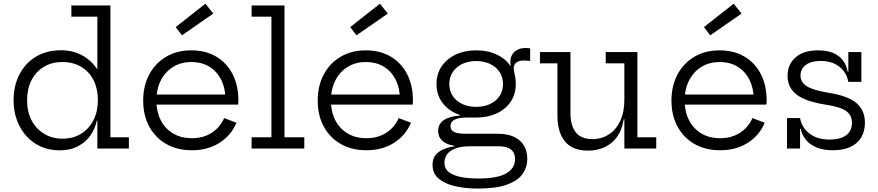

<svg xmlns="http://www.w3.org/2000/svg" viewBox="-20 -820 4850 1060"><path d="M517.5 0V-199L520.5 -238V-301.5L517.5 -371.5V-728H374V-790H589.5V-62H691.5V0ZM317 -542.5Q383 -542.5 435.2 -513.5Q487.5 -484.5 521.5 -430.8Q555.5 -377 566.5 -302L520.5 -267.5Q520.5 -329 496.8 -376.5Q473 -424 429 -450.8Q385 -477.5 324.5 -477.5Q265 -477.5 221 -450.5Q177 -423.5 153.2 -376Q129.5 -328.5 129.5 -266Q129.5 -204 154 -156.5Q178.5 -109 222.8 -81.8Q267 -54.5 324.5 -54.5Q384.5 -54.5 428.2 -81.8Q472 -109 496.2 -157Q520.5 -205 520.5 -267.5L531.5 -154H514.5Q505.5 -110 479.5 -72.8Q453.5 -35.5 411 -12.8Q368.5 10 309 10Q253.5 10 207 -10.2Q160.5 -30.5 126.5 -67.8Q92.5 -105 73.8 -155.5Q55 -206 55 -266Q55 -347 87.5 -409.5Q120 -472 178.8 -507.2Q237.5 -542.5 317 -542.5Z M1040 9.5Q957.5 9.5 897 -25.5Q836.5 -60.5 803.5 -122.2Q770.5 -184 770.5 -264.5Q770.5 -346 803.8 -408.5Q837 -471 896.8 -506.5Q956.5 -542 1036 -542Q1116 -542 1174.5 -507Q1233 -472 1264.5 -410Q1296 -348 1296 -267Q1296 -257.5 1295.8 -252Q1295.5 -246.5 1294.5 -242.5H1223.5Q1224 -248.5 1224.2 -255.8Q1224.5 -263 1224.5 -272.5Q1224.5 -332 1201.8 -378.2Q1179 -424.5 1137 -451Q1095 -477.5 1036 -477.5Q978.5 -477.5 935 -450.2Q891.5 -423 867.5 -375.2Q843.5 -327.5 843.5 -264.5Q843.5 -203.5 867.2 -156.8Q891 -110 935 -83.5Q979 -57 1039.5 -57Q1102.5 -57 1148.8 -86.8Q1195 -116.5 1217.5 -168L1285.5 -142.5Q1256 -72 1191.2 -31.2Q1126.5 9.5 1040 9.5ZM816 -242.5V-298H1273L1294 -242.5ZM1114 -799.5 1157.5 -745 984.5 -625 950 -670.5Z M1550.5 -62H1660V0H1369V-62H1478.5V-728H1369V-790H1550.5Z M2003.5 9.5Q1921 9.5 1860.5 -25.5Q1800 -60.5 1767 -122.2Q1734 -184 1734 -264.5Q1734 -346 1767.2 -408.5Q1800.5 -471 1860.2 -506.5Q1920 -542 1999.5 -542Q2079.5 -542 2138 -507Q2196.5 -472 2228 -410Q2259.5 -348 2259.5 -267Q2259.5 -257.5 2259.2 -252Q2259 -246.5 2258 -242.5H2187Q2187.5 -248.5 2187.8 -255.8Q2188 -263 2188 -272.5Q2188 -332 2165.2 -378.2Q2142.5 -424.5 2100.5 -451Q2058.5 -477.5 1999.5 -477.5Q1942 -477.5 1898.5 -450.2Q1855 -423 1831 -375.2Q1807 -327.5 1807 -264.5Q1807 -203.5 1830.8 -156.8Q1854.5 -110 1898.5 -83.5Q1942.5 -57 2003 -57Q2066 -57 2112.2 -86.8Q2158.5 -116.5 2181 -168L2249 -142.5Q2219.5 -72 2154.8 -31.2Q2090 9.5 2003.5 9.5ZM1779.5 -242.5V-298H2236.5L2257.5 -242.5ZM2077.5 -799.5 2121 -745 1948 -625 1913.5 -670.5Z M2618.5 221Q2548.5 221 2491.8 207.8Q2435 194.5 2401.5 166Q2368 137.5 2368 90.5Q2368 43.5 2401.8 19.2Q2435.5 -5 2489 -12.5V-21L2578 -12.5Q2522.5 -12.5 2491 0.8Q2459.5 14 2446.5 34.8Q2433.5 55.5 2433.5 77.5Q2433.5 111.5 2458.5 130.5Q2483.5 149.5 2525.8 157.5Q2568 165.5 2620.5 165.5Q2726 165.5 2774.8 137.2Q2823.5 109 2823.5 58.5Q2823.5 -12.5 2731.5 -12.5H2527.5Q2467.5 -12.5 2433.2 -34.2Q2399 -56 2399 -97Q2399 -136 2430 -156.8Q2461 -177.5 2518.5 -182V-197L2609.5 -171H2555Q2512 -171 2489.5 -159.2Q2467 -147.5 2467 -123.5Q2467 -101 2487.8 -91.2Q2508.5 -81.5 2550.5 -81.5H2729.5Q2781 -81.5 2817.2 -64.8Q2853.5 -48 2872.2 -17Q2891 14 2891 57Q2891 103 2865 140.2Q2839 177.5 2779.2 199.2Q2719.5 221 2618.5 221ZM2609.5 -171Q2546 -171 2496.5 -194Q2447 -217 2418.5 -258.5Q2390 -300 2390 -356Q2390 -412 2418.2 -453.8Q2446.5 -495.5 2495.8 -518.8Q2545 -542 2609.5 -542Q2675 -542 2725.2 -517.5Q2775.5 -493 2802 -449.5Q2815 -429.5 2821.2 -406.2Q2827.5 -383 2827.5 -356Q2827.5 -300 2799.5 -258.5Q2771.5 -217 2722.2 -194Q2673 -171 2609.5 -171ZM2609.5 -230Q2652 -230 2685.2 -245.5Q2718.5 -261 2737.8 -289.5Q2757 -318 2757 -356Q2757 -394 2737.8 -422.8Q2718.5 -451.5 2685.2 -467.2Q2652 -483 2609.5 -483Q2566 -483 2532.5 -467.2Q2499 -451.5 2479.8 -422.8Q2460.5 -394 2460.5 -356Q2460.5 -318 2479.8 -289.5Q2499 -261 2532.8 -245.5Q2566.5 -230 2609.5 -230ZM2827.5 -356 2802.5 -414.5 2780.5 -450.5 2800.5 -458.5Q2799 -463.5 2798.2 -468.8Q2797.5 -474 2797.5 -480Q2797.5 -501 2807.5 -518Q2817.5 -535 2836.5 -545Q2855.5 -555 2883 -555Q2890 -555 2895.8 -554.5Q2901.5 -554 2907 -552.5V-483Q2897.5 -484.5 2889.5 -485.2Q2881.5 -486 2873.5 -486Q2852.5 -486 2839.8 -480Q2827 -474 2821.5 -464.8Q2816 -455.5 2816 -444.5Q2816 -434 2819 -421.8Q2822 -409.5 2824.8 -393.5Q2827.5 -377.5 2827.5 -356Z M3427 -470.5H3324V-532.5H3499V-62H3603V0H3427ZM3129.5 -532.5V-193Q3129.5 -127.5 3158.8 -89.8Q3188 -52 3251 -52Q3301.5 -52 3341.2 -77.8Q3381 -103.5 3404 -152Q3427 -200.5 3427 -268.5L3444.5 -162H3423.5Q3410 -76 3356.8 -32.2Q3303.5 11.5 3226 11.5Q3140 11.5 3098.8 -39.5Q3057.5 -90.5 3057.5 -181V-470.5H2961V-532.5Z M3956.5 9.5Q3874 9.5 3813.5 -25.5Q3753 -60.5 3720 -122.2Q3687 -184 3687 -264.5Q3687 -346 3720.2 -408.5Q3753.5 -471 3813.2 -506.5Q3873 -542 3952.5 -542Q4032.5 -542 4091 -507Q4149.5 -472 4181 -410Q4212.5 -348 4212.5 -267Q4212.5 -257.5 4212.2 -252Q4212 -246.5 4211 -242.5H4140Q4140.5 -248.5 4140.8 -255.8Q4141 -263 4141 -272.5Q4141 -332 4118.2 -378.2Q4095.5 -424.5 4053.5 -451Q4011.5 -477.5 3952.5 -477.5Q3895 -477.5 3851.5 -450.2Q3808 -423 3784 -375.2Q3760 -327.5 3760 -264.5Q3760 -203.5 3783.8 -156.8Q3807.5 -110 3851.5 -83.5Q3895.5 -57 3956 -57Q4019 -57 4065.2 -86.8Q4111.5 -116.5 4134 -168L4202 -142.5Q4172.5 -72 4107.8 -31.2Q4043 9.5 3956.5 9.5ZM3732.5 -242.5V-298H4189.5L4210.5 -242.5ZM4030.5 -799.5 4074 -745 3901 -625 3866.5 -670.5Z M4577 9.5Q4523.5 9.5 4486.8 -6.5Q4450 -22.5 4428.5 -49.2Q4407 -76 4400.5 -109H4382.5L4397 -168Q4406.5 -115.5 4449.2 -82.5Q4492 -49.5 4560.5 -49.5Q4619 -49.5 4651.2 -73.2Q4683.5 -97 4683.5 -142.5Q4683.5 -184 4651.5 -207Q4619.5 -230 4539.5 -242Q4425 -260 4376.5 -298.8Q4328 -337.5 4328 -401Q4328 -465 4372.5 -503.5Q4417 -542 4496.5 -542Q4549 -542 4583.2 -526Q4617.5 -510 4636 -483.2Q4654.5 -456.5 4660 -424.5H4678L4663.5 -368Q4654.5 -419 4614.5 -451.2Q4574.5 -483.5 4510 -483.5Q4458 -483.5 4428.8 -461.5Q4399.5 -439.5 4399.5 -403Q4399.5 -364.5 4436 -342.8Q4472.5 -321 4551 -308.5Q4662 -291 4708.5 -251Q4755 -211 4755 -143Q4755 -71.5 4709.2 -31Q4663.5 9.5 4577 9.5ZM4325 0V-168H4397V0ZM4663.5 -368V-532.5H4735.5V-368Z"/></svg>

Font: Hepta Slab ExtraLight
Style: Regular
Weight: 400
Version: Version 1.102